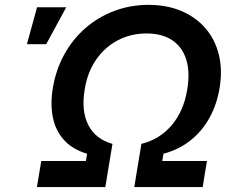

<svg xmlns="http://www.w3.org/2000/svg" viewBox="-20 -757 942 777"><path d="M129.4 0 147 -105.5H327.6L332.5 -134.8Q273.4 -152.3 239 -190.4Q204.6 -228.5 193.8 -282.5Q183.1 -336.4 193.8 -400.9Q206.1 -474.6 240 -536.4Q273.9 -598.1 325.4 -643.1Q377 -688 442.1 -712.6Q507.3 -737.3 581.1 -737.3Q655.3 -737.3 713.6 -712.6Q772 -688 811 -643.1Q850.1 -598.1 865.5 -536.4Q880.9 -474.6 868.7 -400.9Q857.9 -335.9 828.9 -282.2Q799.8 -228.5 752.9 -190.4Q706.1 -152.3 641.6 -134.8L636.7 -105.5H817.4L800.3 0H523.4L552.2 -174.8Q626 -192.9 674.8 -250.2Q723.6 -307.6 737.8 -395Q749.5 -465.8 733.6 -516.4Q717.8 -566.9 677 -594.2Q636.2 -621.6 572.8 -621.6Q509.8 -621.6 457.3 -594.2Q404.8 -566.9 369.4 -516.1Q334 -465.3 322.8 -395Q308.1 -308.1 337.6 -250.7Q367.2 -193.4 435.1 -174.8L406.2 0ZM88.9 -578.1 129.9 -727.5H248L167 -578.1Z"/></svg>

Font: Inter 17pt SemiBold
Style: Italic
Weight: 600
Italic angle: -9.3988°
Version: Version 4.001;git-66647c0bb